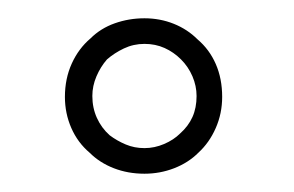

<svg xmlns="http://www.w3.org/2000/svg" viewBox="-20 -665 322 210"><path d="M81 -560Q81 -571 85.5 -581.5Q90 -592 97 -600Q105 -607 115.5 -612Q126 -617 138 -617Q150 -617 160 -612.5Q170 -608 178 -600Q186 -592 190.5 -581.5Q195 -571 195 -560Q195 -547 190.5 -537Q186 -527 177 -519Q170 -512 159.5 -507.5Q149 -503 138 -503Q127 -503 117.5 -507Q108 -511 100 -517Q91 -525 86 -536Q81 -547 81 -560ZM223 -559Q223 -579 216 -595Q209 -611 196 -622Q185 -633 170 -639Q155 -645 138 -645Q121 -645 105.5 -639.5Q90 -634 79 -623Q66 -612 58.5 -595.5Q51 -579 51 -559Q51 -541 58 -525Q65 -509 78 -498Q89 -487 104.5 -481Q120 -475 138 -475Q155 -475 170.5 -481Q186 -487 197 -498Q209 -509 216 -525Q223 -541 223 -559Z"/></svg>

Font: Josefin Slab Thin
Style: Regular
Weight: 400
Version: Version 2.000